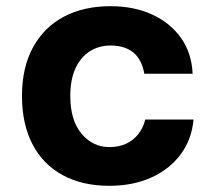

<svg xmlns="http://www.w3.org/2000/svg" viewBox="-20 -588 690 620"><path d="M333 12Q245 12 181.5 -23Q118 -58 84.5 -123Q51 -188 51 -278Q51 -370 86.5 -435Q122 -500 186 -534Q250 -568 337 -568Q413 -568 471.5 -541Q530 -514 564.5 -465.5Q599 -417 602 -350H446Q438 -396 410.5 -418.5Q383 -441 337 -441Q299 -441 269.5 -422Q240 -403 223.5 -367Q207 -331 207 -278Q207 -199 243.5 -156Q280 -113 333 -113Q364 -113 387.5 -124Q411 -135 427 -155.5Q443 -176 449 -202H605Q599 -137 563 -89Q527 -41 468 -14.5Q409 12 333 12Z"/></svg>

Font: Azeret Mono
Style: Bold
Weight: 700
Designer: Martin Vácha
Foundry: Displaay
Version: Version 1.002